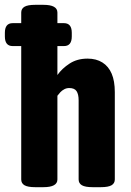

<svg xmlns="http://www.w3.org/2000/svg" viewBox="-37 -774 542 796"><path d="M109 2Q78 2 64.5 -6Q51 -14 51 -30V-722Q51 -738 64.5 -746Q78 -754 109 -754H143Q201 -754 201 -722V-463Q220 -490 251.5 -510.5Q283 -531 326 -531Q362 -531 387.5 -515Q413 -499 426 -468.5Q439 -438 439 -392V-30Q439 -14 425.5 -6Q412 2 381 2H347Q316 2 302.5 -6Q289 -14 289 -30V-358Q289 -383 280.5 -396Q272 -409 250 -409Q239 -409 229.5 -404Q220 -399 213 -391.5Q206 -384 201 -377V-30Q201 2 143 2ZM15.5 -583Q-16.8 -583 -16.8 -623V-638Q-16.8 -678 15.5 -678H228.3Q260.6 -678 260.6 -638V-623Q260.6 -583 228.3 -583Z"/></svg>

Font: Asap Condensed VF Beta
Style: Regular
Weight: 400
Designer: Pablo Cosgaya
Foundry: Omnibus-Type
Version: Version 1.008